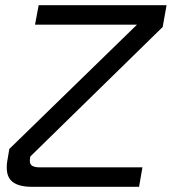

<svg xmlns="http://www.w3.org/2000/svg" viewBox="-20 -720 662 740"><path d="M96 -110Q95 -106 95 -100Q95 -86 105 -80.5Q115 -75 133 -75H529L516 0H103Q55 0 30.5 -17.5Q6 -35 6 -74Q6 -90 8 -99L16 -146L508 -625H115L129 -700H622L607 -616L97 -117Z"/></svg>

Font: KoHo Medium
Style: Italic
Weight: 500
Italic angle: -10°
Designer: Cadson Demak & Katatrad Team
Foundry: Cadson Demak Co.,Ltd.
Version: Version 1.000